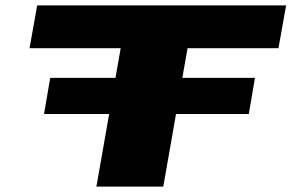

<svg xmlns="http://www.w3.org/2000/svg" viewBox="-20 -695 1094 715"><path d="M144 -270.5 167 -405H410L429.5 -515.5H90L118.5 -675H1045.5L1017 -515.5H678.5L659 -405H929.5L906.5 -270.5H635.5L588 0H339L386.5 -270.5Z"/></svg>

Font: Anybody UltraExpanded ExtraBold
Style: Italic
Weight: 800
Width: 9
Italic angle: -10°
Designer: Tyler Finck
Foundry: Etcetera Type Company
Version: Version 1.010; ttfautohint (v1.8.3) -l 8 -r 50 -G 200 -x 14 